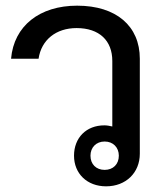

<svg xmlns="http://www.w3.org/2000/svg" viewBox="-20 -646 590 677"><path d="M354 11C424 11 473 -37 473 -104V-439C473 -554 390 -626 252 -626C120 -626 29 -555 19 -439H116C126 -506 178 -547 250 -547C330 -547 376 -503 376 -431V-200C367 -202 358 -204 348 -204C284 -204 241 -160 241 -97C241 -34 287 11 354 11ZM299 -97C299 -126 319 -147 349 -147C379 -147 399 -126 399 -97C399 -67 379 -47 349 -47C319 -47 299 -67 299 -97Z"/></svg>

Font: TPK Tissa Web Medium
Style: Regular
Weight: 500
Designer: Jacques Le Bailly, Suppakit Chalermlarp | Katatrad Co.,Ltd.
Foundry: Jacques Le Bailly, Cadson Demak Co.,Ltd.
Version: Version 5.000;Glyphs 3.1.2 (3151)